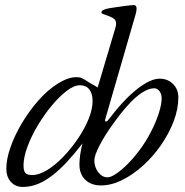

<svg xmlns="http://www.w3.org/2000/svg" viewBox="-20 -725 732 759"><path d="M70 14Q41 14 23 -6Q5 -26 5 -58Q5 -96 21.5 -143Q38 -190 66.5 -238Q95 -286 131 -327Q170 -371 210 -395.5Q250 -420 282 -420Q295 -420 303 -416.5Q311 -413 339 -395Q353 -387 358.5 -384Q364 -381 366 -379L435 -611Q437 -617 437.5 -620.5Q438 -624 438.5 -625.5Q439 -627 439 -628.5Q439 -630 439 -631Q439 -642 433 -648.5Q427 -655 411 -661Q389 -669 385 -670.5Q381 -672 381 -675Q381 -682 389 -686Q397 -690 415 -693Q430 -695 445.5 -697.5Q461 -700 474 -701.5Q487 -703 496 -704Q505 -705 508 -705Q520 -705 520 -691Q520 -686 519 -680.5Q518 -675 516 -668L397 -257Q393 -247 397.5 -245Q402 -243 409 -252Q468 -330 521 -372Q574 -414 611 -414Q643 -414 664 -393Q685 -372 685 -340Q685 -294 666.5 -245.5Q648 -197 616.5 -151.5Q585 -106 545 -70Q505 -34 462.5 -13Q420 8 379 8Q340 8 317 -14.5Q294 -37 294 -74Q294 -92 297 -113.5Q300 -135 306 -158Q276 -119 247 -87.5Q218 -56 189.5 -33.5Q161 -11 131.5 1.5Q102 14 70 14ZM107 -33Q134 -33 166 -52.5Q198 -72 229.5 -104.5Q261 -137 287.5 -176Q314 -215 330 -254Q346 -293 346 -326Q346 -355 333 -371.5Q320 -388 296 -388Q273 -388 244 -366Q215 -344 185 -308Q155 -272 129.5 -229.5Q104 -187 88.5 -145Q73 -103 73 -71Q73 -49 80.5 -41Q88 -33 107 -33ZM405 -24Q418 -24 439 -38Q460 -52 484.5 -76.5Q509 -101 532 -132Q556 -164 576 -202.5Q596 -241 607.5 -276.5Q619 -312 619 -336Q619 -353 610.5 -364.5Q602 -376 590 -376Q559 -376 518.5 -341.5Q478 -307 426 -234Q393 -188 373 -149Q353 -110 353 -91Q353 -64 368.5 -44Q384 -24 405 -24Z"/></svg>

Font: EB Garamond
Style: Italic
Weight: 400
Italic angle: -17.2°
Designer: Georg Duffner and Octavio Pardo
Foundry: Georg Duffner
Version: Version 1.001